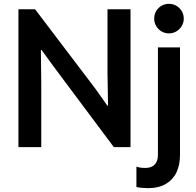

<svg xmlns="http://www.w3.org/2000/svg" viewBox="-20 -768 1023 1002"><path d="M76.2 -719.7H163.1L479.5 -302.7L540 -216.8H543.9L541 -385.7V-719.7H661.1V0H574.2L259.8 -420.9L197.3 -506.8H193.4L195.3 -336.9V0H76.2ZM691.9 208V101.6Q709 108.4 738.8 108.4Q771 108.4 787.6 90.6Q804.2 72.8 804.2 40V-520.5H919.4V41Q919.4 91.8 901.4 130.6Q883.3 169.4 845.7 191.7Q808.1 213.9 752.4 213.9Q719.7 213.9 691.9 208ZM784.7 -670.9Q784.7 -692.4 794.9 -710Q805.2 -727.5 822.8 -737.8Q840.3 -748 861.8 -748Q882.8 -748 900.4 -737.8Q918 -727.5 928.5 -710Q939 -692.4 939 -670.9Q939 -649.9 928.5 -632.3Q918 -614.7 900.4 -604.2Q882.8 -593.8 861.8 -593.8Q840.3 -593.8 822.8 -604.2Q805.2 -614.7 794.9 -632.3Q784.7 -649.9 784.7 -670.9Z"/></svg>

Font: Reddit Sans Fudge SemiBold
Style: Regular
Weight: 600
Designer: Stephen Hutchings
Foundry: Reddit
Version: Version 1.011